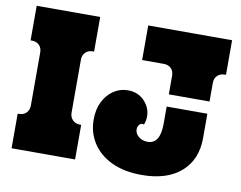

<svg xmlns="http://www.w3.org/2000/svg" viewBox="-78 -805 1166 929"><g transform="rotate(10 505.0 -341.0)"><path d="M342 -170V0H30V-170H36Q59 -170 72.5 -184Q86 -198 86 -220V-480Q86 -503 72.5 -516.5Q59 -530 36 -530H30V-700H342V-530H336Q314 -530 300 -516.5Q286 -503 286 -480V-220Q286 -198 300 -184Q314 -170 336 -170ZM990 -700V-530H984Q962 -530 948 -516.5Q934 -503 934 -480V-389H734V-480Q734 -503 720.5 -516.5Q707 -530 684 -530H578V-700ZM397 -206Q397 -257 416 -294.5Q435 -332 466.5 -353Q498 -374 536 -374Q586 -374 617.5 -341Q649 -308 649 -265Q649 -246 641 -224Q637 -226 633 -226Q624 -226 617 -217Q610 -208 610 -195Q610 -175 628 -160Q646 -145 672 -145Q734 -145 734 -244V-329H934V-210Q934 -103 864.5 -42.5Q795 18 672 18Q586 18 524.5 -11Q463 -40 430 -91Q397 -142 397 -206Z"/></g></svg>

Font: Exile
Style: Regular
Weight: 400
Designer: Bartłomiej Rózga @rozgatype
Version: Version 1.000; ttfautohint (v1.8.4.7-5d5b)